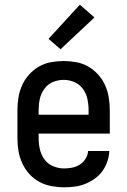

<svg xmlns="http://www.w3.org/2000/svg" viewBox="-20 -787 540 815"><path d="M252 8Q225 8 198 3Q171 -2 147 -15Q123 -28 104.5 -48.5Q86 -69 74.5 -94Q63 -119 58.5 -146Q54 -173 54 -200V-320Q54 -347 58.5 -374Q63 -401 74 -425.5Q85 -450 103.5 -470.5Q122 -491 145.5 -504.5Q169 -518 196 -523Q223 -528 250 -528Q277 -528 304 -523Q331 -518 354.5 -504.5Q378 -491 396.5 -470.5Q415 -450 426 -425.5Q437 -401 441.5 -374Q446 -347 446 -320V-220H144V-200Q144 -176 149.5 -152.5Q155 -129 169 -110Q183 -91 205.5 -81.5Q228 -72 252 -72Q269 -72 286.5 -75.5Q304 -79 319 -88.5Q334 -98 343.5 -113.5Q353 -129 354 -146H444Q443 -123 435.5 -101Q428 -79 414.5 -60.5Q401 -42 382 -28.5Q363 -15 342 -6.5Q321 2 298 5Q275 8 252 8ZM356 -300V-320Q356 -344 351 -367Q346 -390 332 -409.5Q318 -429 296 -438.5Q274 -448 250 -448Q226 -448 204 -438.5Q182 -429 168 -409.5Q154 -390 149 -367Q144 -344 144 -320V-300ZM237 -578 186 -622 319 -767 381 -713Z"/></svg>

Font: Iosevka SS04 Medium
Style: Regular
Weight: 500
Monospace: yes
Designer: Belleve Invis
Foundry: Belleve Invis
Version: Version 19.0.0; ttfautohint (v1.8.4)